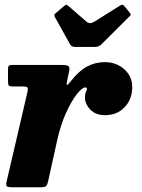

<svg xmlns="http://www.w3.org/2000/svg" viewBox="-20 -796 604 816"><path d="M31.5 -520H243.5Q262 -520 269.8 -515.8Q277.5 -511.5 274 -494L266.5 -458.5Q262.5 -440 263.8 -435.5Q265 -431 281 -451Q315 -494.5 349.8 -513.2Q384.5 -532 427 -532Q457 -532 483.2 -518.8Q509.5 -505.5 525.8 -481.8Q542 -458 542 -427.5Q542 -374 509.5 -340.2Q477 -306.5 426.5 -306.5Q386.5 -306.5 363.8 -330.2Q341 -354 341 -382.5Q341 -396.5 345.2 -404.8Q349.5 -413 349.5 -418.5Q349.5 -424.5 343 -424.5Q329.5 -424.5 306.8 -396Q284 -367.5 260.8 -316.5Q237.5 -265.5 222.5 -197.5L185.5 -30Q182 -13 177.2 -6.5Q172.5 0 151 0H33.5Q13.5 0 9 -4.5Q4.5 -9 8 -24L96 -402Q100 -419 97 -423.8Q94 -428.5 73 -428.5H35.5Q20 -428.5 17 -433Q14 -437.5 14 -453V-500.5Q14 -512 17.2 -516Q20.5 -520 31.5 -520ZM278 -607 212.5 -725Q207.5 -733.5 218.5 -741.5L252.5 -770.5Q260 -776 262.5 -775.8Q265 -775.5 271 -770.5L348 -703.5Q362 -692 380.5 -703.5L490.5 -772.5Q498 -777 501.2 -775.8Q504.5 -774.5 509 -769.5L531 -742.5Q536 -736.5 535.8 -733.8Q535.5 -731 528.5 -724.5L409.5 -606Q400 -596.5 381.5 -596.5H303Q291.5 -596.5 286.5 -599Q281.5 -601.5 278 -607Z"/></svg>

Font: Besley* Heavy
Style: Italic
Weight: 800
Italic angle: -13°
Designer: Owen Earl
Foundry: indestructible type*
Version: Version 3.000; ttfautohint (v1.8.3)